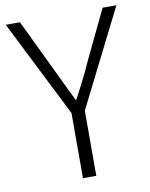

<svg xmlns="http://www.w3.org/2000/svg" viewBox="-83 -790 667 851"><g transform="rotate(-10 251.0 -364.5)"><path d="M221 0H281V-293L500 -729H438L331 -506C308 -453 281 -402 253 -348H249C222 -402 199 -453 173 -506L66 -729H2L221 -293Z"/></g></svg>

Font: Noto Sans JP Light
Style: Regular
Weight: 300
Designer: Ryoko NISHIZUKA (kana & ideographs); Paul D. Hunt (Latin, Greek & Cyrillic); Wenlong ZHANG (bopomofo); Sandoll Communica
Foundry: Adobe Systems Incorporated
Version: Version 1.004;PS 1.004;hotconv 1.0.82;makeotf.lib2.5.63406